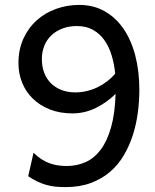

<svg xmlns="http://www.w3.org/2000/svg" viewBox="-20 -745 626 777"><path d="M284.7 -371.1Q309.1 -371.1 332 -376.7Q355 -382.3 375.5 -392.3Q396 -402.3 414.1 -416.3Q432.1 -430.2 446.3 -446.8Q442.4 -485.4 431.9 -520.5Q421.4 -555.7 402.8 -582Q384.3 -608.4 356.7 -624Q329.1 -639.6 291 -639.6Q258.8 -639.6 232.7 -629.6Q206.5 -619.6 188 -602.1Q169.4 -584.5 159.4 -559.8Q149.4 -535.2 149.4 -505.9Q149.4 -473.6 159.7 -448.5Q169.9 -423.3 188 -406.2Q206.1 -389.2 230.7 -380.1Q255.4 -371.1 284.7 -371.1ZM115.7 -127Q131.3 -111.3 147.7 -100.8Q164.1 -90.3 180.9 -84.2Q197.8 -78.1 214.8 -75.7Q231.9 -73.2 249.5 -73.2Q291 -73.2 326.2 -88.9Q361.3 -104.5 387.5 -139.2Q413.6 -173.8 429.4 -229.5Q445.3 -285.2 447.8 -365.2Q412.6 -330.1 367.7 -308.1Q322.8 -286.1 272.9 -286.1Q222.2 -286.1 181.6 -302.2Q141.1 -318.4 112.8 -345.9Q84.5 -373.5 69.6 -410.4Q54.7 -447.3 54.7 -489.3Q54.7 -544.9 74.7 -588.6Q94.7 -632.3 128.7 -662.8Q162.6 -693.4 207.3 -709.2Q252 -725.1 300.8 -725.1Q357.4 -725.1 402.6 -700Q447.8 -674.8 479.2 -629.4Q510.7 -584 527.3 -520.8Q543.9 -457.5 543.9 -380.9Q543.9 -335.9 537.8 -289.3Q531.7 -242.7 517.8 -199Q503.9 -155.3 481.2 -116.7Q458.5 -78.1 425.3 -49.6Q392.1 -21 347.4 -4.4Q302.7 12.2 244.6 12.2Q223.1 12.2 204.1 10.3Q185.1 8.3 167 3.2Q148.9 -2 131.1 -10.5Q113.3 -19 94.2 -31.7Z"/></svg>

Font: Andika Viet
Style: Regular
Weight: 400
Designer: Victor Gaultney, Annie Olsen, Julie Remington, Don Collingsworth, Eric Hays, Becca Hirsbrunner
Foundry: SIL International
Version: Version 5.000